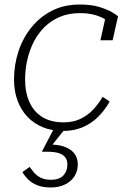

<svg xmlns="http://www.w3.org/2000/svg" viewBox="-20 -567 563 849"><path d="M261 -26Q304 -26 336 -41.5Q368 -57 392 -82.5Q416 -108 434 -139L465 -118Q443 -79 413 -49.5Q383 -20 344.5 -4Q306 12 259 12Q209 12 169 -4.5Q129 -21 100.5 -51.5Q72 -82 57 -123.5Q42 -165 42 -215Q42 -280 61.5 -339.5Q81 -399 119 -446Q157 -493 210.5 -520Q264 -547 333 -547Q383 -547 418 -536.5Q453 -526 473.5 -514Q494 -502 502 -495L478 -389H424L449 -501Q461 -496 467 -490Q473 -484 475 -477.5Q477 -471 476.5 -465.5Q476 -460 475 -456Q465 -469 446 -481Q427 -493 399 -501Q371 -509 333 -509Q284 -509 245 -492.5Q206 -476 177 -447.5Q148 -419 129 -381.5Q110 -344 100.5 -301.5Q91 -259 91 -215Q91 -158 110.5 -115Q130 -72 168 -49Q206 -26 261 -26ZM205 262Q169 262 144.5 252Q120 242 104.5 226.5Q89 211 79 194L111 171Q118 181 129 194.5Q140 208 158.5 218Q177 228 205 228Q242 228 260 209Q278 190 278 160Q278 142 269 129.5Q260 117 241 110.5Q222 104 190 104H165L222 -5H274L202 85L198 72Q240 72 268 83Q296 94 310 113.5Q324 133 324 160Q324 189 309.5 212Q295 235 268 248.5Q241 262 205 262Z"/></svg>

Font: Roboto Serif Thin
Style: Italic
Weight: 250
Italic angle: -10°
Version: Version 1.007